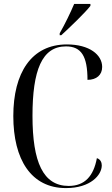

<svg xmlns="http://www.w3.org/2000/svg" viewBox="-20 -951 573 981"><path d="M285 -781V-771H293C339 -813 415 -886 442 -921V-931H359C340 -886 313 -830 285 -781ZM317 10C443 10 500 -57 500 -106C500 -120 494 -137 475 -143C458 -51 413 -1 331 -1C200 -1 146 -123 146 -359C146 -591 194 -714 317 -714C396 -714 427 -663 427 -543C473 -543 502 -568 502 -609C502 -671 437 -724 322 -724C140 -724 48 -578 48 -358C48 -136 139 10 317 10Z"/></svg>

Font: Noto Serif Display Condensed
Style: Regular
Weight: 400
Width: 3
Designer: Monotype Design Team
Foundry: Monotype Imaging Inc.
Version: Version 2.009